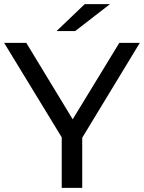

<svg xmlns="http://www.w3.org/2000/svg" viewBox="-24 -907 695 927"><path d="M373 -242V0H274V-244L-4 -700H103L327 -331L552 -700H651ZM385 -887H507L339 -757H249Z"/></svg>

Font: CMG Sans Medium
Style: Regular
Weight: 500
Designer: Julieta Ulanovsky
Foundry: Julieta Ulanovsky
Version: Version 7.200